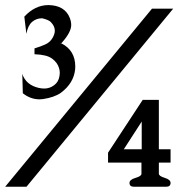

<svg xmlns="http://www.w3.org/2000/svg" viewBox="-33 -708 694 738"><path d="M551.3 -674.8H632.8L68.8 9.8H-13.2ZM200.7 -351.1Q175.3 -333.5 131.8 -327.1Q125 -326.2 119.1 -326.2Q84 -326.2 54.7 -349.6L52.7 -423.8Q66.9 -381.3 116.2 -370.1Q127 -367.7 136.7 -367.7Q152.3 -367.7 165.5 -374.5Q186.5 -385.3 192.9 -404.8Q196.8 -417 196.8 -427.7Q196.8 -437.5 193.8 -446.8Q187.5 -467.8 167 -482.9Q146.5 -498 99.6 -499.5V-522Q122.6 -528.8 140.9 -537.1Q159.2 -545.4 168.5 -561.5Q177.7 -576.7 177.7 -590.3Q177.7 -607.4 162.1 -623.5Q154.3 -631.3 131.3 -637.2Q129.4 -637.7 128.4 -637.7Q106.4 -637.7 90.3 -623.8Q74.2 -609.9 68.4 -578.1L60.5 -644Q101.6 -688.5 153.3 -688.5Q216.3 -687.5 235.4 -638.7Q240.7 -625 240.7 -611.8Q240.7 -585 206.5 -545.9Q203.1 -542 199.2 -539.6Q197.8 -538.6 197.8 -538.1Q198.2 -538.1 202.6 -541.5Q256.3 -514.6 256.3 -452.1Q256.3 -447.8 255.9 -442.4Q251 -388.7 200.7 -351.1ZM577.6 -324.2V-134.3H622.6V-83H577.6V-40.5Q577.6 -31.2 600.1 -24.4Q622.6 -17.6 622.6 -4.9Q622.6 9.8 605.5 9.8H481.9Q464.8 9.8 464.8 -4.9Q464.8 -17.6 487.8 -24.2Q510.7 -30.8 510.7 -40V-83H382.3V-121.1L515.6 -324.2ZM511.7 -134.3V-240.7L442.9 -134.3Z"/></svg>

Font: Caudex
Style: Bold
Weight: 700
Version: Version 1.01